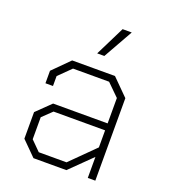

<svg xmlns="http://www.w3.org/2000/svg" viewBox="-132 -814 799 910"><g transform="rotate(20 267.0 -359.5)"><path d="M70 -72V-206L141 -275H416V-403L355 -463H173L112 -403V-353H74V-416L156 -498H372L454 -416V0H416V-106L308 0H142ZM296 -35 416 -154V-240H156L108 -194V-83L156 -35ZM330 -719H376L292 -570H256Z"/></g></svg>

Font: Chakra Petch ExtraLight
Style: Regular
Weight: 275
Designer: Katatrad Aksorn Co.,Ltd.
Foundry: Cadson Demak Co.,Ltd.
Version: Version 1.000; ttfautohint (v1.6)